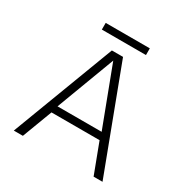

<svg xmlns="http://www.w3.org/2000/svg" viewBox="-172 -900 1011 1044"><g transform="rotate(30 333.5 -378.5)"><path d="M195 -715V-757H472V-715ZM55 0 299 -644H369L612 0H556L485 -188H183L112 0ZM195 -233H472L333 -600Z"/></g></svg>

Font: Kanit ExtraLight
Style: Regular
Weight: 275
Designer: Katatrad Team
Foundry: CadsonDemak
Version: Version 2.000; ttfautohint (v1.8.3)